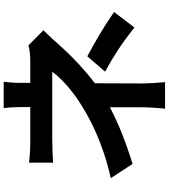

<svg xmlns="http://www.w3.org/2000/svg" viewBox="43 -900 914 1040"><g transform="rotate(-90 500.0 -380.0)"><path d="M774 -683C750 -676 722 -673 691 -673H571V-725C571 -756 574 -793 577 -817H434C438 -792 440 -756 440 -725V-673H267C232 -673 177 -674 139 -680V-549C170 -552 233 -554 269 -554H631C602 -512 540 -454 463 -404C377 -349 248 -280 55 -237L132 -119C240 -152 347 -193 439 -242V-71C439 -31 435 29 431 57H575C572 26 568 -31 568 -71C568 -134 569 -243 569 -323C652 -386 728 -461 779 -519C800 -543 831 -577 856 -602ZM632 -268C719 -220 784 -178 871 -109L955 -219C859 -285 807 -314 715 -364Z"/></g></svg>

Font: Genne Gothic Bold
Style: Regular
Weight: 700
Designer: Ryoko NISHIZUKA (kana & ideographs); Paul D. Hunt (Latin, Greek & Cyrillic); Wenlong ZHANG (bopomofo); Sandoll Communica
Foundry: Adobe Systems Incorporated
Version: Version 1.004;PS 1.004;hotconv 16.6.51;makeotf.lib2.5.65220